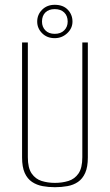

<svg xmlns="http://www.w3.org/2000/svg" viewBox="-20 -768 458 800"><path d="M209 12Q182 12 157.5 7.5Q133 3 113.5 -10Q94 -23 83 -47.5Q72 -72 72 -112V-591H96V-113Q96 -68 112 -45Q128 -22 153.5 -14Q179 -6 209 -6Q239 -6 265 -14Q291 -22 307 -45Q323 -68 323 -113V-591H346V-112Q346 -72 335 -47.5Q324 -23 305 -10Q286 3 261 7.5Q236 12 209 12ZM208 -609Q176 -609 155.5 -629.5Q135 -650 135 -678Q135 -707 155.5 -727.5Q176 -748 208 -748Q243 -748 262.5 -727.5Q282 -707 282 -678Q282 -650 260 -629.5Q238 -609 208 -609ZM208 -627Q233 -627 247.5 -641.5Q262 -656 262 -678Q262 -702 247.5 -716Q233 -730 208 -730Q183 -730 169 -716Q155 -702 155 -678Q155 -656 169 -641.5Q183 -627 208 -627Z"/></svg>

Font: Alumni Sans Thin
Style: Regular
Weight: 100
Designer: Robert E. Leuschke
Foundry: Robert E. Leuschke
Version: Version 1.018